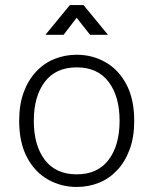

<svg xmlns="http://www.w3.org/2000/svg" viewBox="-20 -729 608 761"><path d="M284 12Q222 12 170 -17.5Q118 -47 87 -105.5Q56 -164 56 -250Q56 -315 74 -363.5Q92 -412 123.5 -445.5Q155 -479 196.5 -495.5Q238 -512 284 -512Q346 -512 398 -482.5Q450 -453 481 -394.5Q512 -336 512 -250Q512 -186 494 -137Q476 -88 444.5 -54.5Q413 -21 372 -4.5Q331 12 284 12ZM284 -38Q367 -38 410.5 -95.5Q454 -153 454 -250Q454 -347 410.5 -404.5Q367 -462 284 -462Q201 -462 157.5 -404.5Q114 -347 114 -250Q114 -153 157.5 -95.5Q201 -38 284 -38ZM160 -591 257 -709H311L408 -591H337L256 -694H311L232 -591Z"/></svg>

Font: Inclusive Sans Light
Style: Regular
Weight: 300
Designer: Olivia King
Foundry: Olivia King
Version: Version 2.004